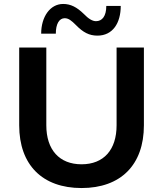

<svg xmlns="http://www.w3.org/2000/svg" viewBox="-20 -940 823 970"><path d="M707 -307V-700H569V-307C569 -183 504 -110 392 -110C280 -110 214 -183 214 -307V-700H77V-307C77 -107 194 10 392 10C590 10 707 -107 707 -307ZM590 -910H517C517 -858 496 -833 465 -833C447 -833 427 -845 403 -870C368 -904 337 -920 299 -920C233 -920 188 -855 188 -770H262C262 -819 279 -848 307 -848C326 -848 341 -836 363 -814C400 -776 431 -760 472 -760C550 -760 590 -824 590 -910Z"/></svg>

Font: Goli SemiBold
Style: Regular
Weight: 600
Designer: jaikishan Patel
Foundry: MagicType
Version: Version 1.000;Glyphs 3.2 (3242)